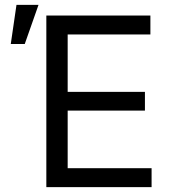

<svg xmlns="http://www.w3.org/2000/svg" viewBox="-20 -771 700 791"><path d="M170.9 -707H599.6V-628.9H258.8V-392.6H577.1V-315.4H258.8V-78.1H604.5V0H170.9ZM47.9 -751H138.7L82 -589.8H24.4Z"/></svg>

Font: Pretendard GOV Variable
Style: Regular
Weight: 400
Designer: Base glyphs from Inter by Rasmus Andersson; Hangul glyphs from Noto Sans CJK(Source Han Sans) by Jang Soo-young and Kang
Foundry: Kil Hyung-jin
Version: Version 1.307;Glyphs 3.2 (3192)